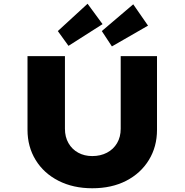

<svg xmlns="http://www.w3.org/2000/svg" viewBox="-20 -1000 987 1026"><path d="M473 6Q371 6 292.5 -34Q214 -74 170.5 -145Q127 -216 127 -306V-700H327V-312Q327 -268 346 -235Q365 -202 398 -184Q431 -166 473 -166Q517 -166 551.5 -184Q586 -202 605.5 -235Q625 -268 625 -312V-700H819V-306Q819 -216 775.5 -145Q732 -74 654.5 -34Q577 6 473 6ZM346 -755 289 -834 448 -980 528 -871ZM578 -752 524 -834 692 -977 771 -863Z"/></svg>

Font: Lexend Giga ExtraBold
Style: Regular
Weight: 800
Designer: Bonnie Shaver-Troup, Thomas Jockin
Foundry: Lexend
Version: Version 1.007